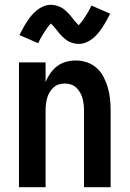

<svg xmlns="http://www.w3.org/2000/svg" viewBox="-20 -780 540 800"><path d="M59 0V-520H170V-438Q178 -458 190 -475Q202 -492 218.5 -504.5Q235 -517 255 -522.5Q275 -528 296 -528Q320 -528 343 -520Q366 -512 383.5 -496Q401 -480 412 -458.5Q423 -437 429.5 -414Q436 -391 438.5 -367.5Q441 -344 441 -320V0H330V-320Q330 -333 328.5 -346Q327 -359 323.5 -371.5Q320 -384 313.5 -395Q307 -406 297.5 -415Q288 -424 275.5 -428Q263 -432 250 -432Q237 -432 224.5 -428Q212 -424 202.5 -415Q193 -406 186.5 -395Q180 -384 176.5 -371.5Q173 -359 171.5 -346Q170 -333 170 -320V0ZM308 -597Q302 -597 296.5 -598Q291 -599 286 -600Q281 -601 276 -603Q271 -605 266 -607.5Q261 -610 257.5 -612.5Q254 -615 249.5 -619Q245 -623 240.5 -627Q236 -631 232.5 -635Q229 -639 226 -642.5Q223 -646 220 -650Q217 -654 213 -659Q209 -664 205 -668.5Q201 -673 198.5 -675.5Q196 -678 192 -682Q190 -680 186.5 -676Q183 -672 181 -669.5Q179 -667 177 -664Q175 -661 172.5 -657.5Q170 -654 167.5 -650.5Q165 -647 162.5 -642.5Q160 -638 157 -633.5Q154 -629 151 -623.5Q148 -618 145 -612Q142 -606 139 -600L61 -634Q70 -652 78.5 -667Q87 -682 95.5 -694.5Q104 -707 113 -717.5Q122 -728 134.5 -738Q147 -748 162 -754Q177 -760 192 -760Q198 -760 203.5 -759Q209 -758 214 -757Q219 -756 224 -754Q229 -752 234 -749.5Q239 -747 242.5 -744.5Q246 -742 250.5 -738Q255 -734 259.5 -730Q264 -726 267.5 -722Q271 -718 274 -714.5Q277 -711 280 -707Q283 -703 287 -698Q291 -693 295 -688.5Q299 -684 301.5 -681.5Q304 -679 308 -675Q310 -677 313.5 -681Q317 -685 319 -687.5Q321 -690 323 -693Q325 -696 327.5 -699.5Q330 -703 332.5 -706.5Q335 -710 337.5 -714.5Q340 -719 343 -723.5Q346 -728 349 -733.5Q352 -739 355 -745Q358 -751 361 -757L439 -723Q430 -705 421.5 -690Q413 -675 404.5 -662.5Q396 -650 387 -639.5Q378 -629 365.5 -619Q353 -609 338 -603Q323 -597 308 -597Z"/></svg>

Font: Iosevka Curly
Style: Bold
Weight: 700
Monospace: yes
Designer: Belleve Invis
Foundry: Belleve Invis
Version: Version 22.1.2; ttfautohint (v1.8.4)